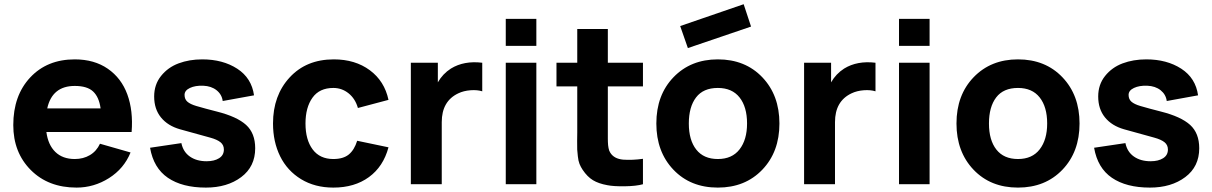

<svg xmlns="http://www.w3.org/2000/svg" viewBox="-20 -853 5614 889"><path d="M194.8 -241.7Q202.6 -182.1 236.3 -149.4Q270 -116.7 326.2 -116.7Q365.7 -116.7 396.2 -134.8Q426.8 -152.8 442.9 -187.5L584.5 -147Q554.2 -72.3 484.6 -28.3Q415 15.6 334.5 15.6Q203.6 15.6 122.6 -65.7Q41.5 -147 41.5 -273.9Q41.5 -410.6 119.9 -494.4Q198.2 -578.1 326.2 -578.1Q416.5 -578.1 479.2 -534.7Q542 -491.2 569.6 -415.8Q597.2 -340.3 589.4 -241.7ZM326.2 -455.1Q221.7 -455.1 198.7 -351.1H445.8Q438.5 -403.8 411.1 -429.4Q383.8 -455.1 326.2 -455.1Z M1156.2 -411.6 1011.2 -385.3Q1007.3 -415.5 982.9 -435.1Q958.5 -454.6 920.9 -456.1Q884.3 -457.5 859.4 -445.8Q834.5 -434.1 834.5 -413.6Q834.5 -393.6 847.7 -382.1Q860.8 -370.6 888.7 -362.3Q930.2 -350.1 984.4 -336.4Q1077.1 -313 1119.4 -274.7Q1161.6 -236.3 1161.6 -166.5Q1161.6 -81.5 1096.9 -33Q1032.2 15.6 933.1 15.6Q823.7 15.6 757.3 -29.8Q690.9 -75.2 674.8 -168.9L819.8 -190.4Q828.1 -149.9 859.1 -128.2Q890.1 -106.4 936.5 -106.4Q972.2 -106.4 994.4 -120.4Q1016.6 -134.3 1016.6 -160.6Q1016.6 -181.6 1001 -194.3Q985.4 -207 953.1 -215.8Q829.6 -250 813.5 -254.4Q756.8 -270.5 725.3 -309.3Q693.8 -348.1 693.8 -406.2Q693.8 -461.4 725.6 -501.2Q757.3 -541 806.9 -559.6Q856.4 -578.1 916.5 -578.1Q1011.7 -578.1 1078.4 -534.9Q1145 -491.7 1156.2 -411.6Z M1778.8 -390.6 1637.2 -353Q1625 -396 1594 -420.9Q1563 -445.8 1523.4 -445.8Q1459 -445.8 1426.8 -400.6Q1394.5 -355.5 1394.5 -281.2Q1394.5 -205.6 1427.7 -161.1Q1460.9 -116.7 1523.4 -116.7Q1569.3 -116.7 1595 -137.7Q1620.6 -158.7 1633.8 -201.2L1778.8 -170.9Q1754.9 -81.5 1688.2 -33Q1621.6 15.6 1523.4 15.6Q1438 15.6 1374 -23.4Q1310.1 -62.5 1277.1 -129.4Q1244.1 -196.3 1244.1 -281.2Q1244.1 -411.1 1321.3 -494.6Q1398.4 -578.1 1525.4 -578.1Q1624.5 -578.1 1692.4 -527.8Q1760.3 -477.5 1778.8 -390.6Z M2067.9 -535.6Q2128.4 -572.8 2212.9 -562.5V-430.2Q2189.9 -437.5 2158.2 -435.1Q2126.5 -432.6 2102.1 -420.9Q2025.4 -384.8 2025.4 -287.6V0H1882.3V-562.5H2007.3V-471.7Q2029.8 -511.2 2067.9 -535.6Z M2321.8 -765.6H2463.4V-640.6H2321.8ZM2321.8 -562.5V0H2463.4V-562.5Z M2794.4 -453.1V-247.1Q2794.4 -241.2 2794.4 -229Q2794.4 -216.8 2794.4 -211.2Q2794.4 -205.6 2794.7 -195.8Q2794.9 -186 2795.7 -180.4Q2796.4 -174.8 2797.6 -167.7Q2798.8 -160.6 2800.8 -155.5Q2802.7 -150.4 2805.7 -146Q2823.2 -117.7 2865.2 -113.8Q2908.7 -110.8 2957 -117.7V0Q2925.8 8.8 2873.5 9.5Q2821.3 10.3 2792 4.4Q2751.5 -2.9 2725.6 -18.6Q2699.7 -34.2 2677.7 -66.9Q2668.9 -80.1 2663.3 -94Q2657.7 -107.9 2655.5 -129.6Q2653.3 -151.4 2652.6 -160.4Q2651.9 -169.4 2652.3 -201.2Q2652.8 -232.9 2652.8 -238.8V-453.1H2556.6V-562.5H2652.8V-718.8H2794.4V-562.5H2957V-453.1Z M3165 -630.4 3457.5 -730 3423.3 -833.5 3129.4 -732.4ZM3303.7 15.6Q3176.8 15.6 3097.9 -67.4Q3019 -150.4 3019 -281.2Q3019 -413.1 3098.6 -495.6Q3178.2 -578.1 3303.7 -578.1Q3430.7 -578.1 3509.8 -495.1Q3588.9 -412.1 3588.9 -281.2Q3588.9 -149.9 3509.5 -67.1Q3430.2 15.6 3303.7 15.6ZM3439 -281.2Q3439 -357.9 3404.3 -401.9Q3369.6 -445.8 3303.7 -445.8Q3236.3 -445.8 3202.9 -401.9Q3169.4 -357.9 3169.4 -281.2Q3169.4 -204.1 3203.9 -160.4Q3238.3 -116.7 3303.7 -116.7Q3369.6 -116.7 3404.3 -161.4Q3439 -206.1 3439 -281.2Z M3888.7 -535.6Q3949.2 -572.8 4033.7 -562.5V-430.2Q4010.7 -437.5 3979 -435.1Q3947.3 -432.6 3922.9 -420.9Q3846.2 -384.8 3846.2 -287.6V0H3703.1V-562.5H3828.1V-471.7Q3850.6 -511.2 3888.7 -535.6Z M4142.6 -765.6H4284.2V-640.6H4142.6ZM4142.6 -562.5V0H4284.2V-562.5Z M4693.4 15.6Q4566.4 15.6 4487.5 -67.4Q4408.7 -150.4 4408.7 -281.2Q4408.7 -413.1 4488.3 -495.6Q4567.9 -578.1 4693.4 -578.1Q4820.3 -578.1 4899.4 -495.1Q4978.5 -412.1 4978.5 -281.2Q4978.5 -149.9 4899.2 -67.1Q4819.8 15.6 4693.4 15.6ZM4828.6 -281.2Q4828.6 -357.9 4793.9 -401.9Q4759.3 -445.8 4693.4 -445.8Q4626 -445.8 4592.5 -401.9Q4559.1 -357.9 4559.1 -281.2Q4559.1 -204.1 4593.5 -160.4Q4627.9 -116.7 4693.4 -116.7Q4759.3 -116.7 4793.9 -161.4Q4828.6 -206.1 4828.6 -281.2Z M5527.3 -411.6 5382.3 -385.3Q5378.4 -415.5 5354 -435.1Q5329.6 -454.6 5292 -456.1Q5255.4 -457.5 5230.5 -445.8Q5205.6 -434.1 5205.6 -413.6Q5205.6 -393.6 5218.8 -382.1Q5231.9 -370.6 5259.8 -362.3Q5301.3 -350.1 5355.5 -336.4Q5448.2 -313 5490.5 -274.7Q5532.7 -236.3 5532.7 -166.5Q5532.7 -81.5 5468 -33Q5403.3 15.6 5304.2 15.6Q5194.8 15.6 5128.4 -29.8Q5062 -75.2 5045.9 -168.9L5190.9 -190.4Q5199.2 -149.9 5230.2 -128.2Q5261.2 -106.4 5307.6 -106.4Q5343.3 -106.4 5365.5 -120.4Q5387.7 -134.3 5387.7 -160.6Q5387.7 -181.6 5372.1 -194.3Q5356.4 -207 5324.2 -215.8Q5200.7 -250 5184.6 -254.4Q5127.9 -270.5 5096.4 -309.3Q5064.9 -348.1 5064.9 -406.2Q5064.9 -461.4 5096.7 -501.2Q5128.4 -541 5178 -559.6Q5227.5 -578.1 5287.6 -578.1Q5382.8 -578.1 5449.5 -534.9Q5516.1 -491.7 5527.3 -411.6Z"/></svg>

Font: Manrope3 ExtraBold
Style: Bold
Weight: 800
Width: 4
Designer: Mikhail Sharanda
Foundry: Mikhail Sharanda
Version: Version 3.000;PS 003.000;hotconv 1.0.88;makeotf.lib2.5.64775